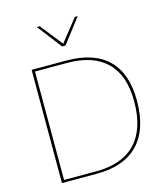

<svg xmlns="http://www.w3.org/2000/svg" viewBox="-127 -983 939 1081"><g transform="rotate(-15 342.0 -442.5)"><path d="M299 -743 190 -885H207L309 -756L411 -885H428L319 -743ZM627 -340Q627 -173 544.5 -86.5Q462 0 302 0H99V-660H302Q462 -660 544.5 -579Q627 -498 627 -340ZM611 -340Q611 -491 532.5 -568.5Q454 -646 302 -646H115V-14H302Q454 -14 532.5 -96.5Q611 -179 611 -340Z"/></g></svg>

Font: Work Sans Hairline
Style: Regular
Weight: 400
Designer: Wei Huang
Foundry: Wei Huang
Version: Version 1.032